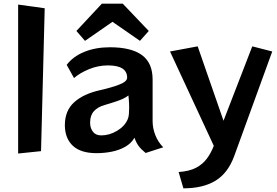

<svg xmlns="http://www.w3.org/2000/svg" viewBox="-20 -825 1511 1048"><path d="M79 13V-800L224 -780L204 0Z M594 -706 444 -602 397 -656 536 -805H650L792 -656L744 -602ZM775 10Q750 -10 736.5 -28.5Q723 -47 714 -73Q696 -42 663 -23.5Q630 -5 589.5 3Q549 11 507 11Q422 11 379 -28Q336 -67 334 -137V-141Q334 -221 385 -267Q436 -313 527 -333Q589 -347 631.5 -363.5Q674 -380 674 -401Q674 -468 569 -468Q516 -468 466 -447.5Q416 -427 384 -399L344 -471Q379 -517 440.5 -542Q502 -567 580 -567Q696 -567 754.5 -524.5Q813 -482 813 -391V-164Q813 -125 828 -87Q843 -49 871 -21ZM472 -151Q473 -124 488 -105Q503 -86 533 -86Q577 -86 619 -111Q661 -136 677 -174Q682 -185 683.5 -201.5Q685 -218 685 -236Q685 -262 683 -283Q681 -304 681 -304Q659 -287 624.5 -275Q590 -263 552 -252Q515 -242 493.5 -219Q472 -196 472 -158Z M955 114Q1013 110 1049.5 91Q1086 72 1109 41Q1132 10 1147 -29L908 -544L1059 -572L1200 -166L1357 -572L1466 -544L1258 28Q1224 120 1156 161.5Q1088 203 981 203Z"/></svg>

Font: RocknRoll One
Style: Regular
Weight: 400
Designer: Fontworks Inc.
Foundry: Fontworks Inc.
Version: Version 1.100